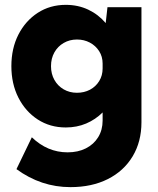

<svg xmlns="http://www.w3.org/2000/svg" viewBox="-20 -518 653 792"><path d="M251.5 7.8Q186.5 7.8 135.7 -25.1Q85 -58.1 55.9 -115.2Q26.9 -172.4 26.9 -245.1Q26.9 -318.4 55.9 -375.2Q85 -432.1 135.7 -465.1Q186.5 -498 251.5 -498Q301.8 -498 343.8 -478.3Q385.7 -458.5 416 -422.9L423.3 -488.3H563.5V-13.7Q563.5 66.4 527.1 127Q490.7 187.5 424.8 220.7Q358.9 253.9 270.5 253.9Q149.4 253.9 47.9 179.7L111.3 48.3Q175.8 110.4 258.8 110.4Q301.8 110.4 334.2 94Q366.7 77.6 385 47.9Q403.3 18.1 403.3 -20.5V-54.2Q374 -24.9 335.4 -8.5Q296.9 7.8 251.5 7.8ZM297.4 -135.3Q327.1 -135.3 351.1 -147.9Q375 -160.6 389.2 -183.6Q403.3 -206.5 403.3 -235.4V-255.9Q403.3 -284.7 388.9 -307.1Q374.5 -329.6 350.6 -342.3Q326.7 -355 297.4 -355Q267.1 -355 242.7 -340.8Q218.3 -326.7 204.3 -301.8Q190.4 -276.9 190.4 -245.1Q190.4 -213.4 204.3 -188.5Q218.3 -163.6 242.7 -149.4Q267.1 -135.3 297.4 -135.3Z"/></svg>

Font: Kumbh Sans ExtraBold
Style: Regular
Weight: 800
Version: Version 1.005